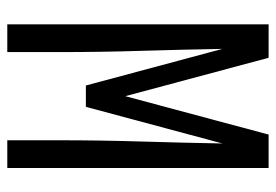

<svg xmlns="http://www.w3.org/2000/svg" viewBox="-138 -638 775 540"><g transform="rotate(90 250.0 -367.5)"><path d="M48 0V-735H142L250 -332L358 -735H452V0H374V-147Q374 -262 377.5 -376.5Q381 -491 383 -605L280 -221H220L117 -605Q119 -491 122.5 -376.5Q126 -262 126 -147V0Z"/></g></svg>

Font: Iosevka SS18
Style: Regular
Weight: 400
Monospace: yes
Designer: Belleve Invis
Foundry: Belleve Invis
Version: Version 25.1.1; ttfautohint (v1.8.4)